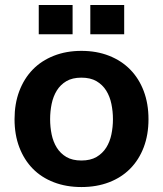

<svg xmlns="http://www.w3.org/2000/svg" viewBox="-20 -734 651 767"><path d="M38.1 -257.8Q38.1 -319.8 57.1 -370.1Q76.2 -420.4 110.8 -456.1Q145.5 -491.7 195.1 -511.2Q244.6 -530.8 305.2 -530.8Q366.2 -530.8 415.8 -511.2Q465.3 -491.7 500.2 -456.1Q535.2 -420.4 554.2 -370.1Q573.2 -319.8 573.2 -257.8Q573.2 -195.8 554.2 -145.8Q535.2 -95.7 500.2 -60.3Q465.3 -24.9 415.8 -5.9Q366.2 13.2 305.2 13.2Q244.6 13.2 195.1 -5.9Q145.5 -24.9 110.8 -60.3Q76.2 -95.7 57.1 -145.8Q38.1 -195.8 38.1 -257.8ZM180.2 -257.8Q180.2 -226.6 186.3 -197Q192.4 -167.5 206.8 -144.3Q221.2 -121.1 245.1 -106.9Q269 -92.8 305.2 -92.8Q341.3 -92.8 365.5 -106.9Q389.6 -121.1 404.3 -144.3Q418.9 -167.5 425 -197Q431.2 -226.6 431.2 -257.8Q431.2 -289.1 425 -318.8Q418.9 -348.6 404.3 -372.1Q389.6 -395.5 365.5 -409.7Q341.3 -423.8 305.2 -423.8Q269 -423.8 245.1 -409.7Q221.2 -395.5 206.8 -372.1Q192.4 -348.6 186.3 -318.8Q180.2 -289.1 180.2 -257.8ZM476.1 -713.9V-597.2H340.8V-713.9ZM270 -713.9V-597.2H134.8V-713.9Z"/></svg>

Font: XB Khoramshahr
Style: Bold
Weight: 700
Designer: Behnam
Foundry: Irmug
Version: Version 8.005 2009